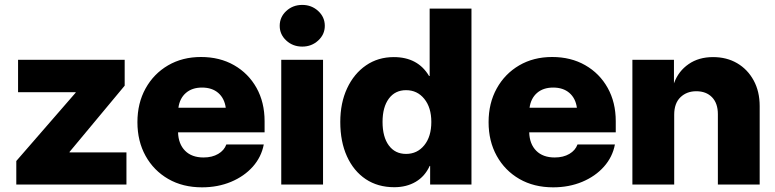

<svg xmlns="http://www.w3.org/2000/svg" viewBox="-20 -763 3207 794"><path d="M47.4 0V-97.2L293 -379.9V-381.8H54.7V-515.6H495.6V-408.7L267.6 -134.8V-132.8H502.9V0Z M815.4 11.7Q735.8 11.7 675.8 -22.9Q615.7 -57.6 582 -118.4Q548.3 -179.2 548.3 -257.8Q548.3 -336.4 582 -397.2Q615.7 -458 675 -492.7Q734.4 -527.3 811 -527.3Q888.7 -527.3 948 -493.4Q1007.3 -459.5 1040.8 -399.7Q1074.2 -339.8 1074.2 -261.7V-215.8H716.3Q717.8 -167.5 745.4 -139.6Q772.9 -111.8 821.8 -111.8Q857.4 -111.8 882.3 -126.5Q907.2 -141.1 916 -165.5H1070.8Q1061 -113.8 1025.4 -73.7Q989.7 -33.7 935.3 -11Q880.9 11.7 815.4 11.7ZM717.8 -317.4H913.6Q908.2 -356.4 882.6 -378.7Q856.9 -400.9 815.4 -400.9Q774.4 -400.9 748.8 -378.7Q723.1 -356.4 717.8 -317.4Z M1143.1 0V-515.6H1315.9V0ZM1230 -570.3Q1190.9 -570.3 1163.8 -595.5Q1136.7 -620.6 1136.7 -656.2Q1136.7 -692.4 1163.8 -717.5Q1190.9 -742.7 1230 -742.7Q1268.6 -742.7 1295.9 -717.5Q1323.2 -692.4 1323.2 -656.2Q1323.2 -620.6 1295.9 -595.5Q1268.6 -570.3 1230 -570.3Z M1610.4 11.2Q1542.5 11.2 1492.4 -22.2Q1442.4 -55.7 1414.8 -116.5Q1387.2 -177.2 1387.2 -258.8Q1387.2 -337.4 1415.5 -397.9Q1443.8 -458.5 1493.7 -492.7Q1543.5 -526.9 1608.4 -526.9Q1708 -526.9 1754.4 -448.7H1756.8V-727.5H1929.7V0H1758.8V-76.7H1756.8Q1737.3 -33.7 1699.2 -11.2Q1661.1 11.2 1610.4 11.2ZM1659.2 -126.5Q1705.6 -126.5 1734.6 -162.4Q1763.7 -198.2 1763.7 -258.8Q1763.7 -318.4 1734.6 -354.2Q1705.6 -390.1 1659.2 -390.1Q1613.8 -390.1 1587.9 -355Q1562 -319.8 1562 -258.8Q1562 -196.8 1587.9 -161.6Q1613.8 -126.5 1659.2 -126.5Z M2267.6 11.7Q2188 11.7 2127.9 -22.9Q2067.9 -57.6 2034.2 -118.4Q2000.5 -179.2 2000.5 -257.8Q2000.5 -336.4 2034.2 -397.2Q2067.9 -458 2127.2 -492.7Q2186.5 -527.3 2263.2 -527.3Q2340.8 -527.3 2400.1 -493.4Q2459.5 -459.5 2492.9 -399.7Q2526.4 -339.8 2526.4 -261.7V-215.8H2168.5Q2169.9 -167.5 2197.5 -139.6Q2225.1 -111.8 2273.9 -111.8Q2309.6 -111.8 2334.5 -126.5Q2359.4 -141.1 2368.2 -165.5H2522.9Q2513.2 -113.8 2477.5 -73.7Q2441.9 -33.7 2387.5 -11Q2333 11.7 2267.6 11.7ZM2169.9 -317.4H2365.7Q2360.4 -356.4 2334.7 -378.7Q2309.1 -400.9 2267.6 -400.9Q2226.6 -400.9 2200.9 -378.7Q2175.3 -356.4 2169.9 -317.4Z M2768.1 -288.6V0H2595.2V-515.6H2767.1V-418L2768.1 -420.9Q2786.1 -469.2 2827.9 -498Q2869.6 -526.9 2928.7 -526.9Q2985.4 -526.9 3028.6 -501.5Q3071.8 -476.1 3096.7 -430.4Q3121.6 -384.8 3121.6 -324.2V0H2948.7V-291Q2948.7 -335.9 2924.6 -360.8Q2900.4 -385.7 2859.4 -385.7Q2819.8 -385.7 2793.9 -360.8Q2768.1 -335.9 2768.1 -288.6Z"/></svg>

Font: Inter Display Extra Bold
Style: Regular
Weight: 800
Designer: Rasmus Andersson
Foundry: rsms
Version: Version 4.000;git-4fc901f